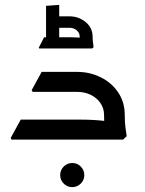

<svg xmlns="http://www.w3.org/2000/svg" viewBox="-20 -573 594 788"><path d="M407 -102Q407 -128 392.5 -149.5Q378 -171 353 -183.5Q328 -196 296 -196H147V-207L156 -278H296Q349 -278 394 -255.5Q439 -233 465.5 -193Q492 -153 492 -102ZM27 0 24 -7 65 -82H191V0ZM65 0V-82H316Q341 -82 365.5 -80.5Q390 -79 406 -77Q422 -75 422 -75V0ZM114 -196 110 -203 151 -278H269V-196ZM416 0Q414 -17 410.5 -41.5Q407 -66 407 -102H492Q492 -70 495 -49Q498 -28 500 -14L485 0ZM276 195Q256 195 241.5 180.5Q227 166 227 146Q227 125 241.5 110.5Q256 96 277 96Q297 96 311.5 110.5Q326 125 326 146Q326 166 311.5 180.5Q297 195 276 195ZM307 -423Q307 -438 295 -448.5Q283 -459 265 -459H209V-506H265Q303 -506 331.5 -482.5Q360 -459 360 -423ZM141 -374 139 -377 161 -420H201V-374ZM201 -374V-420H272Q286 -420 300 -419Q314 -418 314 -418V-374ZM312 -374Q311 -387 309 -400Q307 -413 307 -423H360Q360 -413 361.5 -400.5Q363 -388 364 -379L358 -374ZM169 -374V-549L223 -553V-374Z"/></svg>

Font: Fustat Medium
Style: Regular
Weight: 500
Designer: Mohamed Gaber, Khaled Hosny, Laura Garcia Mut
Foundry: Kief Type Foundry, Alif Type Foundry, Hard Type Foundry
Version: Version 1.007